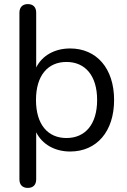

<svg xmlns="http://www.w3.org/2000/svg" viewBox="-20 -732 623 939"><path d="M116 187C142 187 157 172 157 145V-85C186 -27 247 9 323 9C453 9 538 -89 538 -243C538 -398 452 -495 323 -495C247 -495 186 -460 157 -402V-670C157 -697 142 -712 116 -712C91 -712 75 -697 75 -670V145C75 172 90 187 116 187ZM305 -57C214 -57 156 -123 156 -243C156 -363 214 -429 305 -429C396 -429 455 -363 455 -243C455 -123 396 -57 305 -57Z"/></svg>

Font: SN Pro Book
Style: Regular
Weight: 350
Designer: Tobias Whetton
Foundry: Supernotes
Version: Version 1.003;Glyphs 3.3 (3324)